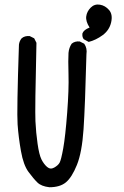

<svg xmlns="http://www.w3.org/2000/svg" viewBox="-20 -827 540 836"><path d="M195.3 -11.7Q160.2 -15.6 143.1 -32.2Q126 -48.8 104 -78.6Q82 -108.4 71.3 -168.9Q60.5 -229.5 56.6 -285.6Q52.7 -341.8 62.5 -632.8Q64.5 -648.4 74.2 -660.2Q87.9 -671.9 109.4 -669.9L128.9 -660.2L138.7 -640.6Q131.8 -349.6 134.3 -299.3Q136.7 -249 143.6 -201.2Q150.4 -153.3 160.6 -132.8Q170.9 -112.3 185.1 -100.1Q199.2 -87.9 215.8 -97.2Q232.4 -106.4 239.3 -118.2Q246.1 -129.9 255.4 -181.6Q264.6 -233.4 272.5 -335.9Q280.3 -438.5 278.3 -502.9Q276.4 -567.4 278.3 -596.7Q280.3 -619.1 292 -636.7Q305.7 -648.4 327.1 -646.5L346.7 -636.7Q360.4 -617.2 356.4 -590.8Q350.6 -366.2 343.8 -264.6Q336.9 -163.1 314.9 -108.9Q293 -54.7 267.1 -33.2Q241.2 -11.7 195.3 -11.7ZM366.2 -644.5 344.7 -656.2Q336.9 -666 338.9 -681.6Q344.7 -697.3 370.1 -707Q352.5 -734.4 355.5 -755.9Q358.4 -777.3 375 -793.9Q391.6 -810.5 415 -806.6Q438.5 -802.7 455.1 -783.2Q471.7 -763.7 463.9 -729.5Q456.1 -695.3 426.8 -673.8Q397.5 -652.3 366.2 -644.5Z"/></svg>

Font: JasonHandwriting1
Style: Regular
Weight: 400
Version: Version 1.48.20